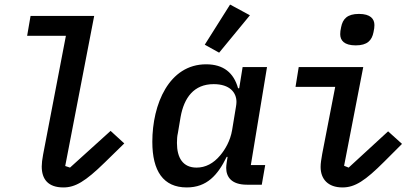

<svg xmlns="http://www.w3.org/2000/svg" viewBox="-20 -810 1840 842"><path d="M258 12C310 12 354 -14 439 -97L525 -181L465 -236L287 -75L266 -82L393 -740H114L99 -653H269L169 -132C165 -111 163 -93 163 -80C163 -24 191 12 258 12Z M799 12C887 12 935 -42 974 -122H978L974 -96C973 -88 972 -81 972 -74C972 -35 994 0 1063 0H1128L1143 -86H1080L1151 -516H1044L1029 -423H1024C1005 -491 960 -528 884 -528C721 -528 648 -353 648 -188C648 -60 696 12 799 12ZM842 -75C782 -75 756 -118 756 -183C756 -198 757 -214 760 -226L772 -297C787 -381 830 -441 917 -441C988 -441 1017 -404 1017 -363C1017 -356 1016 -350 1015 -343L998 -240C990 -192 967 -154 946 -129C916 -93 881 -75 842 -75ZM1076 -743 989 -790 878 -614 941 -579Z M1540 -611C1591 -611 1611 -633 1618 -669C1621 -681 1622 -692 1622 -700C1622 -727 1605 -749 1554 -749C1503 -749 1483 -727 1476 -691C1473 -679 1472 -668 1472 -660C1472 -633 1489 -611 1540 -611ZM1482 12C1537 12 1582 -18 1665 -101L1743 -179L1682 -234L1509 -75L1489 -83L1573 -516H1290L1276 -429H1450L1393 -135C1389 -111 1386 -95 1386 -78C1386 -25 1418 12 1482 12Z"/></svg>

Font: IBM Mono Medium
Style: Italic
Weight: 500
Italic angle: -9°
Monospace: yes
Designer: Mike Abbink, Paul van der Laan, Pieter van Rosmalen
Foundry: Bold Monday
Version: Version 2.3